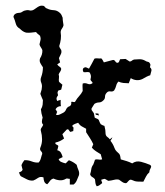

<svg xmlns="http://www.w3.org/2000/svg" viewBox="-20 -648 577 671"><path d="M87 -611Q93 -611 98 -614Q103 -617 107.5 -620.5Q112 -624 117.5 -626.5Q123 -629 129 -628Q134 -628 137 -623.5Q140 -619 145 -618Q155 -613 167 -612.5Q179 -612 188 -604Q193 -600 195 -595.5Q197 -591 199 -586Q199 -579 200 -573Q201 -567 202 -560Q201 -554 196.5 -548Q192 -542 192 -535Q194 -523 192.5 -511Q191 -499 187 -487Q188 -482 190 -479.5Q192 -477 194 -473Q196 -465 192.5 -458.5Q189 -452 186 -445Q187 -441 188 -437.5Q189 -434 190 -430Q188 -428 185 -426.5Q182 -425 180 -423Q183 -418 188 -415Q193 -412 194 -407Q193 -401 190 -397Q187 -393 185 -388Q187 -381 186 -375Q185 -369 186 -363Q188 -360 191.5 -357.5Q195 -355 198 -352Q196 -342 194 -335Q190 -333 186.5 -332.5Q183 -332 182 -328Q180 -324 182 -319Q184 -314 180 -311Q177 -306 177.5 -302.5Q178 -299 180 -295Q182 -296 185 -297Q188 -298 192 -299Q192 -294 192 -288Q192 -282 193 -277Q180 -277 174 -266Q176 -264 177 -261.5Q178 -259 180 -257Q178 -254 177.5 -251Q177 -248 176 -246Q183 -245 189 -248Q195 -251 201 -254Q208 -258 210.5 -264.5Q213 -271 219 -275Q231 -278 229 -292Q232 -293 237 -291.5Q242 -290 244 -295Q249 -304 256.5 -312Q264 -320 269 -330Q269 -337 268.5 -343Q268 -349 269 -356Q277 -359 286.5 -355Q296 -351 304 -358Q302 -362 298.5 -365.5Q295 -369 297 -374Q300 -384 293 -395Q288 -397 282.5 -396Q277 -395 272 -396Q269 -400 269.5 -405Q270 -410 275 -412Q279 -414 282.5 -412Q286 -410 291 -408Q296 -417 300.5 -425Q305 -433 310 -443Q315 -445 321.5 -444Q328 -443 334 -444Q337 -441 339 -437.5Q341 -434 343 -430Q351 -432 358 -434Q365 -436 373 -438Q379 -440 383 -433.5Q387 -427 393 -429Q396 -431 397 -434.5Q398 -438 400 -441Q405 -441 409.5 -441.5Q414 -442 419 -442Q423 -440 426 -437.5Q429 -435 433 -433Q438 -433 441 -436Q444 -439 449 -440Q458 -441 468 -441Q478 -441 487 -436Q491 -433 496.5 -432Q502 -431 504 -426Q506 -424 505.5 -420Q505 -416 504 -413Q511 -407 509 -400Q507 -393 505 -385Q498 -383 491.5 -379.5Q485 -376 478 -372Q468 -367 457 -368Q446 -369 437 -375Q435 -370 433.5 -366Q432 -362 430 -357Q421 -357 411.5 -358Q402 -359 394 -363Q388 -357 386 -348.5Q384 -340 379 -332Q374 -327 366 -328.5Q358 -330 353 -324Q347 -318 347 -310Q347 -302 341 -297Q334 -290 326 -290Q318 -290 310 -285Q308 -282 305.5 -278Q303 -274 300 -269Q299 -264 302.5 -260Q306 -256 308 -252Q309 -248 309.5 -245Q310 -242 311 -237Q314 -235 318.5 -233.5Q323 -232 325 -229Q327 -224 328.5 -220.5Q330 -217 332 -214Q340 -209 345 -208Q347 -201 348 -194Q349 -187 349 -180Q350 -173 355 -169.5Q360 -166 364 -161Q369 -166 373 -168Q369 -160 366 -156Q375 -145 380 -131Q383 -123 387.5 -119Q392 -115 397 -110Q400 -105 400.5 -100.5Q401 -96 402 -91Q413 -88 422.5 -85Q432 -82 442 -77Q456 -87 473 -82.5Q490 -78 504 -72Q511 -68 506.5 -60.5Q502 -53 502 -46Q494 -39 490 -30.5Q486 -22 481 -13Q470 -13 460.5 -13.5Q451 -14 441 -19Q437 -21 434 -19.5Q431 -18 428.5 -15Q426 -12 423.5 -9.5Q421 -7 417 -8Q411 -9 406.5 -12.5Q402 -16 396 -20Q388 -22 378.5 -19.5Q369 -17 359 -16Q356 -17 352.5 -19.5Q349 -22 345 -23Q342 -22 334 -20Q334 -16 335.5 -13.5Q337 -11 337 -8Q332 -4 328 -1Q324 2 318 3Q314 -3 313.5 -8.5Q313 -14 312 -21Q309 -26 303 -29Q297 -32 295 -39Q298 -48 299 -56.5Q300 -65 306 -73Q308 -77 309 -81Q310 -85 312 -90Q318 -92 324.5 -90.5Q331 -89 337 -91Q335 -98 332 -109Q324 -114 316 -119Q308 -124 301 -132Q302 -135 303.5 -138Q305 -141 306 -144Q301 -155 294.5 -165Q288 -175 281 -186V-198Q273 -202 265.5 -206.5Q258 -211 253 -219Q248 -217 242 -215Q236 -213 232 -208Q233 -206 237 -202Q237 -199 236.5 -195.5Q236 -192 236 -190Q230 -188 226 -187Q223 -189 220.5 -193.5Q218 -198 213 -195Q209 -191 205.5 -187Q202 -183 198 -179L204 -164Q190 -153 174 -150Q172 -145 177 -143Q182 -141 184 -138Q182 -128 180 -123Q189 -121 193 -114Q197 -107 199 -99Q196 -97 192 -95.5Q188 -94 185 -92Q187 -85 194 -82Q201 -79 209 -77Q212 -79 215 -82.5Q218 -86 221 -88Q237 -82 248 -72Q250 -63 254 -54Q258 -45 256 -36Q252 -27 248.5 -18Q245 -9 237 -3H224V-23Q220 -23 216.5 -24Q213 -25 210 -23Q200 -17 188.5 -18Q177 -19 167 -24Q159 -22 154.5 -15.5Q150 -9 145 -4Q137 -7 134.5 -14Q132 -21 132 -28Q121 -32 112.5 -26Q104 -20 96 -17Q84 -16 73.5 -21.5Q63 -27 53 -32Q50 -35 49 -38.5Q48 -42 46 -45Q50 -47 53.5 -48.5Q57 -50 59 -55Q58 -59 57 -62.5Q56 -66 55 -71Q58 -79 65 -88Q78 -89 90.5 -84Q103 -79 115 -80Q120 -85 122 -92Q124 -99 126 -106Q130 -113 124 -119Q118 -125 121 -132Q127 -146 127 -161Q127 -176 123 -190Q121 -196 125 -201.5Q129 -207 131 -212Q126 -217 126.5 -224Q127 -231 129 -237Q124 -252 123 -266Q128 -274 129 -282Q130 -290 130 -298Q128 -303 125.5 -308.5Q123 -314 121 -320Q122 -325 124 -330Q126 -335 126 -340Q128 -350 124 -359.5Q120 -369 124 -379Q130 -395 130 -413Q125 -420 121 -427.5Q117 -435 120 -444Q129 -458 128 -473Q126 -478 122.5 -483Q119 -488 118 -493Q120 -501 121.5 -508Q123 -515 120 -523Q116 -526 112 -529.5Q108 -533 106 -536Q97 -535 88.5 -534Q80 -533 71 -534Q64 -536 59 -539.5Q54 -543 49 -548Q38 -554 35 -566Q32 -578 27 -589Q28 -596 33.5 -599.5Q39 -603 45 -603Q53 -603 58 -607Q63 -611 71 -612Q75 -613 79 -612.5Q83 -612 87 -611ZM314 -252Q316 -252 319 -251.5Q322 -251 324 -251Q325 -249 325 -244Q322 -246 317.5 -246.5Q313 -247 314 -252Z"/></svg>

Font: ErikasBuero
Style: Regular
Weight: 400
Designer: Peter Wiegel
Foundry: Peter Wiegel
Version: Version 1.006